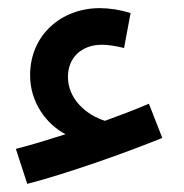

<svg xmlns="http://www.w3.org/2000/svg" viewBox="-20 -397 452 472"><path d="M47 55C141 31 291 -22 379 -58L346 -142C311 -127 274 -113 238 -100C193 -114 147 -153 147 -208C147 -254 179 -287 231 -287C245 -287 265 -284 285 -279L301 -365C275 -373 249 -377 225 -377C132 -377 54 -312 54 -212C54 -145 94 -92 141 -67C97 -53 55 -40 19 -31Z"/></svg>

Font: Noto Sans Arabic SemCond Med
Style: Regular
Weight: 500
Width: 4
Designer: Monotype Design Team, Nadine Chahine, Nizar Qandah and Khaled Hosny
Foundry: Monotype Imaging Inc.
Version: Version 2.012